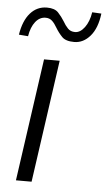

<svg xmlns="http://www.w3.org/2000/svg" viewBox="-52 -735 428 770"><g transform="rotate(5 162.5 -350.5)"><path d="M42 0 112 -493H175L105 0ZM226 -573Q192 -573 177 -588.5Q162 -604 150 -624Q141 -640 130.5 -650Q120 -660 104 -660Q80 -660 63 -638.5Q46 -617 40 -580L3 -583Q12 -640 39 -670.5Q66 -701 106 -701Q137 -701 151.5 -685.5Q166 -670 177 -652Q186 -636 197 -624.5Q208 -613 226 -613Q247 -613 264.5 -636.5Q282 -660 288 -698L325 -696Q318 -637 290.5 -605Q263 -573 226 -573Z"/></g></svg>

Font: Hanken Grotesk Light
Style: Italic
Weight: 300
Italic angle: -8°
Designer: Alfredo Marco Pradil
Foundry: Hanken Design Co.
Version: Version 3.013